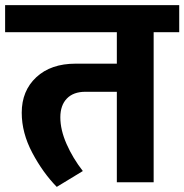

<svg xmlns="http://www.w3.org/2000/svg" viewBox="-40 -713 721 751"><path d="M661 -587H561V0H417V-354H294Q247 -354 221.5 -327.5Q196 -301 196 -254Q196 -205 220.5 -149.5Q245 -94 284 -44L182 18Q128 -37 86.5 -115Q45 -193 45 -272Q45 -358 102 -411Q159 -464 256 -464H417V-587H-20V-693H661Z"/></svg>

Font: FiraGOUPP
Style: Bold
Weight: 700
Designer: bBox Type
Foundry: bBox Type GmbH
Version: Version 1.001